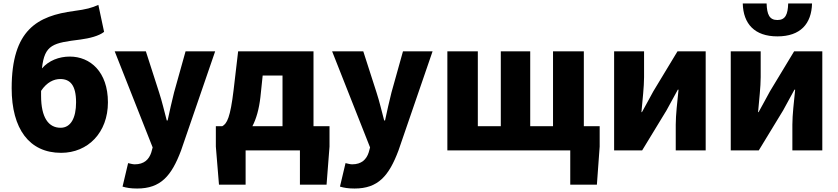

<svg xmlns="http://www.w3.org/2000/svg" viewBox="-20 -864 4816 1103"><path d="M331 14C486 14 600 -103 600 -276C600 -452 498 -539 381 -539C319 -539 260 -516 221 -471C236 -610 286 -617 443 -637C494 -644 548 -657 578 -681L545 -836C508 -819 475 -810 406 -801C195 -773 47 -693 47 -357C47 -124 148 14 331 14ZM216 -342C249 -392 290 -410 326 -410C382 -410 417 -376 417 -276C417 -187 387 -130 328 -130C259 -130 216 -188 216 -314Z M768 219C903 219 965 147 1020 1L1216 -569H1046L980 -333C967 -279 954 -226 943 -172H938C923 -228 911 -281 894 -333L818 -569H639L857 -17L849 12C836 52 808 80 754 80C741 80 726 75 716 73L684 208C708 215 731 219 768 219Z M1391 0H1703V197H1856L1873 -22V-139H1781V-569H1348L1322 -347C1303 -188 1284 -154 1257 -139H1220V-22L1238 197H1391ZM1430 -139C1452 -181 1468 -236 1476 -306L1489 -430H1603V-139Z M2017 219C2152 219 2214 147 2269 1L2465 -569H2295L2229 -333C2216 -279 2203 -226 2192 -172H2187C2172 -228 2160 -281 2143 -333L2067 -569H1888L2106 -17L2098 12C2085 52 2057 80 2003 80C1990 80 1975 75 1965 73L1933 208C1957 215 1980 219 2017 219Z M2550 0H3256V197H3409L3425 -22V-139H3334V-569H3157V-139H3026V-569H2857V-139H2725V-569H2550Z M3508 0H3669L3809 -230C3827 -262 3855 -315 3874 -349H3878C3871 -279 3862 -204 3862 -148V0H4034V-569H3872L3733 -339C3716 -306 3686 -254 3668 -220H3665C3671 -289 3680 -365 3680 -421V-569H3508Z M4178 0H4339L4479 -230C4497 -262 4525 -315 4544 -349H4548C4541 -279 4532 -204 4532 -148V0H4704V-569H4542L4403 -339C4386 -306 4356 -254 4338 -220H4335C4341 -289 4350 -365 4350 -421V-569H4178ZM4446 -655C4578 -655 4642 -727 4645 -844H4508C4506 -781 4492 -749 4446 -749C4400 -749 4386 -781 4384 -844H4247C4250 -727 4315 -655 4446 -655Z"/></svg>

Font: Noto Sans CJK HK Black
Style: Regular
Weight: 900
Designer: Ryoko NISHIZUKA 西塚涼子 (kana, bopomofo & ideographs); Paul D. Hunt (Latin, Greek & Cyrillic); Sandoll Communications 산돌커뮤니
Foundry: Adobe
Version: Version 2.004;hotconv 1.0.118;makeotfexe 2.5.65603